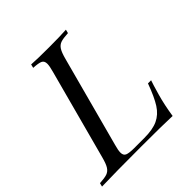

<svg xmlns="http://www.w3.org/2000/svg" viewBox="-223 -852 996 996"><g transform="rotate(-45 275.5 -354.0)"><path d="M510 -128Q494 -72 483 0Q415 -3 254 -3Q62 -3 -35 0L-30 -20Q6 -22 23.5 -28Q41 -34 52 -51Q63 -68 73 -106L206 -602Q215 -634 215 -651Q215 -672 200.5 -679Q186 -686 148 -688L153 -708Q195 -705 281 -705Q362 -705 408 -708L403 -688Q366 -686 348.5 -680Q331 -674 320 -657Q309 -640 299 -602L166 -106Q157 -75 157 -57Q157 -36 172 -29.5Q187 -23 225 -23H298Q360 -23 397.5 -40.5Q435 -58 460 -97Q485 -136 512 -210H535Q528 -191 510 -128Z"/></g></svg>

Font: Playfair Display
Style: Italic
Weight: 400
Italic angle: -14°
Designer: Claus Eggers Sørensen
Foundry: Claus Eggers Sørensen
Version: Version 1.200; ttfautohint (v1.6)